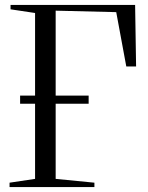

<svg xmlns="http://www.w3.org/2000/svg" viewBox="-20 -763 602 783"><path d="M19 0V-18L123 -33.5V-710L23 -725V-743H531L535 -492H495L454 -713.5L207 -719.5V-33.5L365 -18V0ZM62 -340V-373H341.5V-340Z"/></svg>

Font: Merriweather 144pt Light
Style: Regular
Weight: 300
Version: Version 2.100